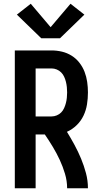

<svg xmlns="http://www.w3.org/2000/svg" viewBox="-20 -1004 540 1024"><path d="M59 0V-735H255Q283 -735 310.5 -728.5Q338 -722 362 -707Q386 -692 403.5 -669.5Q421 -647 431 -621Q441 -595 445 -567Q449 -539 449 -511Q449 -479 444 -447.5Q439 -416 425.5 -387.5Q412 -359 389 -336.5Q366 -314 337 -301Q358 -267 377.5 -231Q397 -195 412.5 -157.5Q428 -120 438.5 -80.5Q449 -41 449 0H338Q338 -39 326.5 -77.5Q315 -116 298.5 -151.5Q282 -187 261.5 -221Q241 -255 219 -287H170V0ZM170 -383H255Q269 -383 282.5 -388.5Q296 -394 306 -404Q316 -414 322 -427.5Q328 -441 331.5 -454.5Q335 -468 336.5 -482.5Q338 -497 338 -511Q338 -525 336.5 -539.5Q335 -554 331.5 -568Q328 -582 322 -595Q316 -608 306 -618Q296 -628 282.5 -633.5Q269 -639 255 -639H170ZM200 -800 70 -926 144 -984 250 -859 356 -984 430 -926 300 -800Z"/></svg>

Font: Zed Mono
Style: Bold
Weight: 700
Monospace: yes
Designer: Belleve Invis
Foundry: Belleve Invis
Version: Version 1.0.0; ttfautohint (v1.8.4)